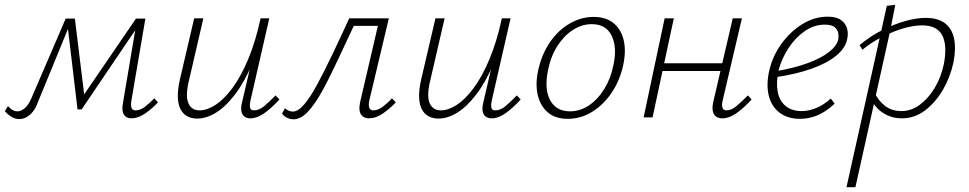

<svg xmlns="http://www.w3.org/2000/svg" viewBox="-35 -486 4011 795"><path d="M509 4Q488 4 478 -11.5Q468 -27 474 -59L530 -391L548 -395L303 -33H286L244 -387L255 -409H275L316 -75L301 -77L528 -409H567L509 -69Q506 -50 509.5 -39.5Q513 -29 526 -29Q546 -29 566 -44.5Q586 -60 604 -79L619 -62Q594 -35 565 -15.5Q536 4 509 4ZM45 7Q27 7 12 -2.5Q-3 -12 -15 -25L-2 -47Q6 -37 16 -31Q26 -25 37 -25Q52 -25 67 -37.5Q82 -50 94 -77L237 -409H264L122 -63Q113 -38 100.5 -23Q88 -8 74 -0.5Q60 7 45 7Z M781 5Q759 5 741.5 -4Q724 -13 713.5 -32Q703 -51 701.5 -81Q700 -111 709 -153L769 -410H807L748 -155Q732 -91 744.5 -60Q757 -29 792 -29Q822 -29 857 -51.5Q892 -74 927 -121Q962 -168 992.5 -240.5Q1023 -313 1044 -410H1068Q1044 -302 1010 -223Q976 -144 937 -93.5Q898 -43 858.5 -19Q819 5 781 5ZM1002 4Q987 4 977 -3.5Q967 -11 964.5 -25.5Q962 -40 967 -61L1048 -410H1080L1002 -69Q998 -48 1001 -38.5Q1004 -29 1017 -29Q1038 -29 1059 -46.5Q1080 -64 1106 -91L1122 -74Q1089 -38 1059 -17Q1029 4 1002 4Z M1180 8Q1165 8 1151.5 0.5Q1138 -7 1133 -16L1145 -38Q1151 -32 1159.5 -28Q1168 -24 1177 -24Q1199 -24 1224 -53Q1249 -82 1277.5 -134.5Q1306 -187 1339.5 -257Q1373 -327 1411 -410H1553L1547 -379H1430Q1393 -301 1360.5 -231Q1328 -161 1298 -107Q1268 -53 1239 -22.5Q1210 8 1180 8ZM1493 4Q1479 4 1468.5 -3Q1458 -10 1454.5 -25Q1451 -40 1457 -67L1537 -410H1575L1494 -69Q1490 -51 1494 -40Q1498 -29 1511 -29Q1530 -29 1550.5 -44.5Q1571 -60 1588 -79L1604 -62Q1578 -35 1549.5 -15.5Q1521 4 1493 4Z M1780 5Q1758 5 1740.5 -4Q1723 -13 1712.5 -32Q1702 -51 1700.5 -81Q1699 -111 1708 -153L1768 -410H1806L1747 -155Q1731 -91 1743.5 -60Q1756 -29 1791 -29Q1821 -29 1856 -51.5Q1891 -74 1926 -121Q1961 -168 1991.5 -240.5Q2022 -313 2043 -410H2067Q2043 -302 2009 -223Q1975 -144 1936 -93.5Q1897 -43 1857.5 -19Q1818 5 1780 5ZM2001 4Q1986 4 1976 -3.5Q1966 -11 1963.5 -25.5Q1961 -40 1966 -61L2047 -410H2079L2001 -69Q1997 -48 2000 -38.5Q2003 -29 2016 -29Q2037 -29 2058 -46.5Q2079 -64 2105 -91L2121 -74Q2088 -38 2058 -17Q2028 4 2001 4Z M2316 6Q2265 6 2234 -20Q2203 -46 2192 -91Q2181 -136 2193 -193Q2207 -259 2241 -309.5Q2275 -360 2323 -388Q2371 -416 2423 -416Q2473 -416 2504.5 -391Q2536 -366 2547 -321.5Q2558 -277 2546 -219Q2533 -156 2499.5 -105Q2466 -54 2418.5 -24Q2371 6 2316 6ZM2325 -25Q2368 -25 2405 -50.5Q2442 -76 2468.5 -120Q2495 -164 2505 -217Q2521 -289 2498 -337.5Q2475 -386 2415 -386Q2375 -386 2338 -362.5Q2301 -339 2273.5 -296.5Q2246 -254 2234 -195Q2218 -117 2243 -71Q2268 -25 2325 -25Z M2956 4Q2941 4 2930.5 -3Q2920 -10 2916.5 -26Q2913 -42 2919 -67L2999 -410H3037L2957 -69Q2953 -51 2956.5 -40Q2960 -29 2973 -29Q2993 -29 3014 -46.5Q3035 -64 3062 -91L3077 -74Q3044 -38 3014 -17Q2984 4 2956 4ZM2630 0 2717 -410H2755L2667 0ZM2688 -192 2694 -224H2979L2972 -192Z M3277 6Q3227 6 3193.5 -19Q3160 -44 3148.5 -89Q3137 -134 3150 -193Q3164 -254 3200.5 -304.5Q3237 -355 3287 -386Q3337 -417 3392 -417Q3429 -417 3448 -402.5Q3467 -388 3472.5 -367.5Q3478 -347 3473 -325Q3466 -287 3427.5 -255.5Q3389 -224 3325.5 -201.5Q3262 -179 3176 -166L3177 -191Q3253 -204 3309 -224.5Q3365 -245 3397.5 -270.5Q3430 -296 3436 -323Q3438 -334 3436 -348Q3434 -362 3421.5 -373Q3409 -384 3380 -384Q3336 -384 3297 -357Q3258 -330 3230 -287Q3202 -244 3189 -196Q3178 -145 3185 -107Q3192 -69 3217.5 -47.5Q3243 -26 3285 -26Q3312 -26 3343 -38Q3374 -50 3405 -78L3421 -57Q3399 -36 3375 -21.5Q3351 -7 3326.5 -0.5Q3302 6 3277 6Z M3470 289 3637 -462 3672 -466 3649 -350 3507 289ZM3699 4Q3667 4 3640.5 -8Q3614 -20 3595.5 -40Q3577 -60 3568 -86L3586 -103Q3601 -70 3629 -48Q3657 -26 3698 -26Q3737 -26 3772 -51Q3807 -76 3834 -120Q3861 -164 3873 -220Q3888 -298 3866.5 -339.5Q3845 -381 3783 -381Q3759 -381 3729 -374.5Q3699 -368 3666 -355Q3633 -342 3599.5 -323.5Q3566 -305 3536 -280L3524 -299Q3568 -336 3617.5 -361Q3667 -386 3714 -399Q3761 -412 3798 -412Q3849 -412 3878 -389.5Q3907 -367 3915.5 -326Q3924 -285 3913 -228Q3900 -167 3869.5 -114.5Q3839 -62 3795.5 -29Q3752 4 3699 4Z"/></svg>

Font: Ysabeau Office ExtraLight
Style: Italic
Weight: 250
Italic angle: -12°
Designer: Christian Thalmann (Catharsis Fonts)
Version: Version 2.001;gftools[0.9.30]; featfreeze: tnum,lnum,ss02